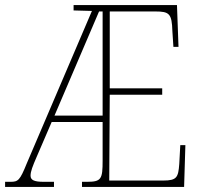

<svg xmlns="http://www.w3.org/2000/svg" viewBox="-23 -734 792 754"><path d="M-3 0H189V-20H148C111 -20 97 -27 97 -44C97 -61 105 -81 121 -118L180 -255H380V-103C380 -31 375 -20 319 -20H299V0H700L705 -164H685L681 -90C677 -38 672 -25 618 -25H406L408 -362H614V-387H408V-689H586C642 -689 652 -681 654 -611L658 -550H678L672 -714H266V-693L338 -691L82 -92C55 -25 48 -20 18 -20H-3ZM191 -280 366 -689H380V-280Z"/></svg>

Font: Noto Serif Myanmar Condensed Thin
Style: Regular
Weight: 100
Width: 3
Designer: Ben Mitchell and the Monotype Design Team
Foundry: Monotype Imaging Inc.
Version: Version 2.106